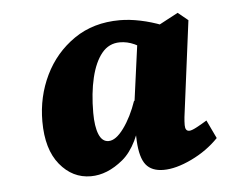

<svg xmlns="http://www.w3.org/2000/svg" viewBox="-36 -626 511 418"><g transform="rotate(-5 220.0 -417.0)"><path d="M147 -248Q107 -248 79.5 -281.5Q52 -315 52 -376Q52 -430 74.5 -476.5Q97 -523 139 -552Q181 -581 239 -581Q260 -581 284 -576Q308 -571 331 -562L293 -507Q282 -519 266.5 -526Q251 -533 235 -533Q211 -533 195.5 -514Q180 -495 172 -461.5Q164 -428 164 -385Q164 -355 171 -338Q178 -321 192 -321Q208 -321 225.5 -345Q243 -369 255 -404L268 -379Q252 -305 217.5 -276.5Q183 -248 147 -248ZM306 -248Q280 -248 267.5 -263.5Q255 -279 253 -316Q252 -333 252.5 -355Q253 -377 253 -382L274 -537L366 -586L388 -568L363 -374Q362 -368 361 -358.5Q360 -349 360 -341Q360 -328 369 -328Q374 -328 384.5 -333.5Q395 -339 408 -347L427 -307Q402 -281 367.5 -264.5Q333 -248 306 -248Z"/></g></svg>

Font: Yrsa
Style: Italic
Weight: 400
Italic angle: -7.10001°
Designer: Anna Giedrys (Yrsa+Rasa design), David Brezina (Yrsa art-direction, Rasa art-direction, design)
Foundry: Rosetta Type Foundry
Version: Version 2.004